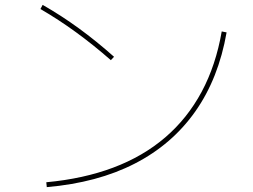

<svg xmlns="http://www.w3.org/2000/svg" viewBox="-20 -754 1040 788"><path d="M170 -6Q322 -20 444.5 -66Q567 -112 658 -190Q749 -268 807.5 -377Q866 -486 890 -625L910 -621Q877 -432 781.5 -296.5Q686 -161 533 -82.5Q380 -4 172 14ZM435 -507Q363 -570 291.5 -622Q220 -674 146 -717L155 -734Q232 -690 304 -637.5Q376 -585 448 -521Z"/></svg>

Font: M PLUS 2 Thin Thin
Style: Regular
Weight: 250
Version: Version 1.001